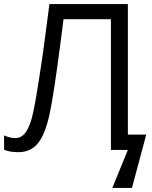

<svg xmlns="http://www.w3.org/2000/svg" viewBox="-20 -734 746 940"><path d="M222 -714Q191 -470 172 -353Q149 -203 135 -153Q120 -102 101 -80Q82 -58 55 -58Q29 -58 0 -71V-1Q27 11 70 11Q130 11 166 -33Q202 -77 224 -181Q245 -283 276 -523L291 -640H523V0H606L530 186H626L696 -75H606V-714Z"/></svg>

Font: OpenSansMMV
Style: Regular
Weight: 400
Designer: Steve Matteson
Foundry: Ascender Corporation
Version: Version 4.000